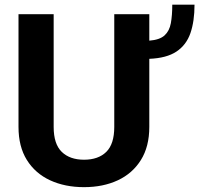

<svg xmlns="http://www.w3.org/2000/svg" viewBox="-20 -770 831 800"><path d="M456.1 -710.9H602.1V-600.6Q645.5 -604 665.8 -622.6Q686 -641.1 691.9 -673.6Q697.8 -706.1 697.8 -750.5H790.5Q790.5 -681.2 773.4 -631.8Q756.3 -582.5 715.3 -555.2Q674.3 -527.8 602.1 -524.9V-241.2Q602.1 -159.2 567.1 -103.3Q532.2 -47.4 470.9 -18.8Q409.7 9.8 330.1 9.8Q250.5 9.8 188.7 -18.8Q127 -47.4 92 -103.3Q57.1 -159.2 57.1 -241.2V-710.9H203.6V-241.2Q203.6 -169.9 237.3 -137.2Q271 -104.5 330.1 -104.5Q389.6 -104.5 422.9 -137.2Q456.1 -169.9 456.1 -241.2Z"/></svg>

Font: Vazirmatn RD FD
Style: Bold
Weight: 700
Designer: Saber Rastikerdar
Foundry: Saber Rastikerdar
Version: Version 33.003